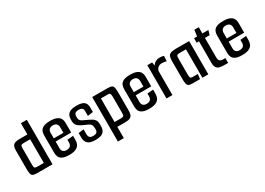

<svg xmlns="http://www.w3.org/2000/svg" viewBox="-8 -1410 3242 2350"><g transform="rotate(-30 1612.5 -235.0)"><path d="M130 0Q95 0 76 -7.5Q57 -15 50.5 -39Q44 -63 44 -112V-371Q44 -408 54 -430Q64 -452 88 -461Q112 -470 153 -470H264V-629H348V0ZM264 -68V-402H173Q146 -402 137 -393Q128 -384 128 -357V-118Q128 -84 137 -76Q146 -68 170 -68Z M584 4Q522 4 490 -12Q458 -28 447 -54Q436 -80 436 -109V-362Q436 -392 447.5 -417.5Q459 -443 491.5 -459Q524 -475 588 -475Q647 -475 680 -459.5Q713 -444 726.5 -419Q740 -394 740 -363V-261L656 -256V-348Q656 -376 639 -393.5Q622 -411 588 -411Q555 -411 537.5 -393.5Q520 -376 520 -348V-125Q520 -97 537 -80.5Q554 -64 583 -64Q621 -64 638.5 -81Q656 -98 656 -130V-169L740 -176V-116Q740 -83 726.5 -55.5Q713 -28 679 -12Q645 4 584 4ZM447 -222V-267H740V-222Z M952 6Q879 6 847.5 -23.5Q816 -53 816 -106V-171L891 -181V-110Q891 -95 896 -81.5Q901 -68 914.5 -59.5Q928 -51 954 -51Q984 -51 1001.5 -63Q1019 -75 1019 -110Q1019 -149 1010.5 -167.5Q1002 -186 973 -200Q965 -204 953 -209.5Q941 -215 927.5 -221Q914 -227 902 -232.5Q890 -238 883 -242Q855 -258 840.5 -273Q826 -288 821 -305.5Q816 -323 816 -346V-363Q816 -421 850 -448Q884 -475 959 -475Q1033 -475 1064.5 -450Q1096 -425 1096 -369V-307L1019 -297V-362Q1019 -394 1003 -406Q987 -418 956 -418Q927 -418 913.5 -409Q900 -400 896 -386.5Q892 -373 892 -360Q892 -327 898.5 -313.5Q905 -300 925 -288Q935 -283 950.5 -275.5Q966 -268 985 -259.5Q1004 -251 1024 -240Q1064 -221 1080 -196.5Q1096 -172 1096 -126V-113Q1096 -53 1065.5 -23.5Q1035 6 952 6Z M1180 -470H1397Q1441 -470 1458.5 -459Q1476 -448 1480 -418Q1484 -388 1484 -334V-105Q1484 -66 1474.5 -43Q1465 -20 1441 -10Q1417 0 1371 0H1264V159H1180ZM1264 -402V-68H1356Q1377 -68 1386.5 -73.5Q1396 -79 1398 -92.5Q1400 -106 1400 -128V-341Q1400 -368 1396.5 -381Q1393 -394 1384.5 -398Q1376 -402 1358 -402Z M1715 4Q1653 4 1621 -12Q1589 -28 1578 -54Q1567 -80 1567 -109V-362Q1567 -392 1578.5 -417.5Q1590 -443 1622.5 -459Q1655 -475 1719 -475Q1778 -475 1811 -459.5Q1844 -444 1857.5 -419Q1871 -394 1871 -363V-261L1787 -256V-348Q1787 -376 1770 -393.5Q1753 -411 1719 -411Q1686 -411 1668.5 -393.5Q1651 -376 1651 -348V-125Q1651 -97 1668 -80.5Q1685 -64 1714 -64Q1752 -64 1769.5 -81Q1787 -98 1787 -130V-169L1871 -176V-116Q1871 -83 1857.5 -55.5Q1844 -28 1810 -12Q1776 4 1715 4ZM1578 -222V-267H1871V-222Z M1959 0V-470H2027L2035 -421Q2051 -448 2077 -462Q2103 -476 2131 -476Q2156 -476 2169.5 -473.5Q2183 -471 2193 -466L2189 -393Q2177 -397 2161.5 -400Q2146 -403 2124 -403Q2095 -403 2073 -387Q2051 -371 2043 -340V0Z M2325 0Q2287 0 2270.5 -11.5Q2254 -23 2250 -51Q2246 -79 2246 -129V-365Q2246 -404 2255 -427Q2264 -450 2288.5 -460Q2313 -470 2358 -470H2550V0H2466V-402H2374Q2352 -402 2343 -396.5Q2334 -391 2332 -378Q2330 -365 2330 -342V-129Q2330 -102 2333 -89Q2336 -76 2344.5 -72Q2353 -68 2370 -68H2441L2433 0Z M2771 0Q2733 0 2706.5 -8Q2680 -16 2666.5 -38.5Q2653 -61 2653 -102V-407H2620V-470H2662L2675 -558H2737V-470H2822L2803 -407H2737V-134Q2737 -96 2752 -82Q2767 -68 2795 -68H2830V0Z M3029 4Q2967 4 2935 -12Q2903 -28 2892 -54Q2881 -80 2881 -109V-362Q2881 -392 2892.5 -417.5Q2904 -443 2936.5 -459Q2969 -475 3033 -475Q3092 -475 3125 -459.5Q3158 -444 3171.5 -419Q3185 -394 3185 -363V-261L3101 -256V-348Q3101 -376 3084 -393.5Q3067 -411 3033 -411Q3000 -411 2982.5 -393.5Q2965 -376 2965 -348V-125Q2965 -97 2982 -80.5Q2999 -64 3028 -64Q3066 -64 3083.5 -81Q3101 -98 3101 -130V-169L3185 -176V-116Q3185 -83 3171.5 -55.5Q3158 -28 3124 -12Q3090 4 3029 4ZM2892 -222V-267H3185V-222Z"/></g></svg>

Font: Smooch Sans Thin SemiBold
Style: Regular
Weight: 600
Version: Version 1.010